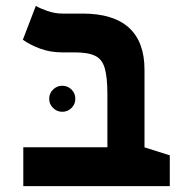

<svg xmlns="http://www.w3.org/2000/svg" viewBox="-20 -632 626 652"><path d="M556.6 -104.5V0H59.1V-131.8H470.2ZM470.7 -395V0H344.7V-311.5Q344.7 -369.1 335.9 -399.9Q327.1 -430.7 303.2 -442.4Q279.3 -454.1 233.9 -454.1H192.4Q150.9 -454.1 116.5 -466.8Q82 -479.5 57.6 -497.1L101.6 -611.8Q112.8 -605 138.9 -595.5Q165 -585.9 191.9 -585.9H260.3Q365.2 -585.9 418 -537.8Q470.7 -489.7 470.7 -395ZM191.4 -252.4Q173.3 -252.4 160.2 -265.4Q147 -278.3 147 -296.4Q147 -314.9 160.2 -327.9Q173.3 -340.8 191.4 -340.8Q210 -340.8 222.9 -327.9Q235.8 -314.9 235.8 -296.4Q235.8 -278.3 222.9 -265.4Q210 -252.4 191.4 -252.4Z"/></svg>

Font: Cascadia Mono
Style: Regular
Weight: 400
Monospace: yes
Designer: Aaron Bell
Foundry: Saja Typeworks
Version: Version 2404.023